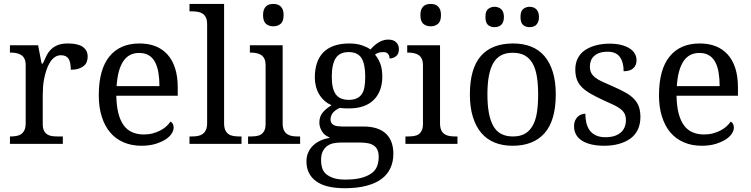

<svg xmlns="http://www.w3.org/2000/svg" viewBox="-20 -741 3870 989"><path d="M303.7 0H31.2V-38.1H33.2Q49.3 -38.1 64 -40.5Q78.6 -43 89.1 -50.3Q99.6 -57.6 106 -71Q112.3 -84.5 112.3 -106.9V-403.8Q112.3 -425.8 106 -438.5Q99.6 -451.2 88.6 -458Q77.6 -464.8 63.5 -467.5Q49.3 -470.2 33.2 -470.2H31.2V-507.8H176.3L194.3 -413.6H200.7Q210 -435.1 219.5 -454.1Q229 -473.1 243.4 -487.1Q257.8 -501 278.3 -509Q298.8 -517.1 330.1 -517.1Q381.8 -517.1 406.7 -499.3Q431.6 -481.4 431.6 -449.2Q431.6 -434.6 426.8 -422.1Q421.9 -409.7 411.1 -400.9Q400.4 -392.1 384.3 -387Q368.2 -381.8 344.7 -381.8Q344.7 -420.4 333 -438.5Q321.3 -456.5 293.9 -456.5Q275.9 -456.5 261.7 -446.3Q247.6 -436 237.1 -419.2Q226.6 -402.3 219.5 -381.1Q212.4 -359.9 207.8 -337.6Q203.1 -315.4 201.7 -293Q200.2 -270.5 200.2 -252V-103Q200.2 -81.5 206.3 -68.6Q212.4 -55.7 223.1 -48.8Q233.9 -42 247.8 -40Q261.7 -38.1 278.3 -38.1H303.7Z M696.8 -468.3Q643.1 -468.3 614.5 -424.8Q585.9 -381.3 580.6 -297.4H801.3Q801.3 -335.4 795.9 -367.2Q790.5 -398.9 778.6 -421.4Q766.6 -443.8 746.3 -456.1Q726.1 -468.3 696.8 -468.3ZM708.5 9.8Q657.2 9.8 616.2 -8.1Q575.2 -25.9 547.4 -58.8Q519.5 -91.8 504.2 -140.1Q488.8 -188.5 488.8 -250Q488.8 -382.8 543.5 -450Q598.1 -517.1 698.2 -517.1Q744.6 -517.1 780.8 -502.9Q816.9 -488.8 842.5 -460.4Q868.2 -432.1 881.8 -389.6Q895.5 -347.2 895.5 -291V-248H579.1Q580.1 -195.8 589.6 -158.2Q599.1 -120.6 616.9 -95.9Q634.8 -71.3 661.1 -59.8Q687.5 -48.3 721.2 -48.3Q746.1 -48.3 767.6 -54.2Q789.1 -60.1 806.2 -69.1Q823.2 -78.1 836.7 -90.1Q850.1 -102.1 857.9 -114.7Q864.3 -112.3 869.4 -104Q874.5 -95.7 874.5 -84Q874.5 -69.3 864.3 -53Q854 -36.6 833.3 -23.2Q812.5 -9.8 781.5 0Q750.5 9.8 708.5 9.8Z M967.8 -38.1Q983.9 -38.1 998.3 -40.5Q1012.7 -43 1023.2 -50.3Q1033.7 -57.6 1040.3 -71Q1046.9 -84.5 1046.9 -106.9V-617.2Q1046.9 -638.2 1040.3 -651.4Q1033.7 -664.6 1022.5 -671.4Q1011.2 -678.2 997.1 -680.4Q982.9 -682.6 967.8 -682.6H956.1V-720.7H1134.3V-106.9Q1134.3 -84.5 1140.4 -71Q1146.5 -57.6 1157 -50.3Q1167.5 -43 1182.1 -40.5Q1196.8 -38.1 1212.9 -38.1H1224.1V0H956.1V-38.1Z M1269 -38.1Q1284.7 -38.1 1299.6 -40Q1314.5 -42 1325 -48.8Q1335.4 -55.7 1341.8 -68.6Q1348.1 -81.5 1348.1 -103V-403.8Q1348.1 -425.8 1341.8 -438.5Q1335.4 -451.2 1325 -458Q1314.5 -464.8 1299.6 -467.5Q1284.7 -470.2 1269 -470.2H1267.1V-507.8H1436V-106.9Q1436 -84.5 1442.1 -71Q1448.2 -57.6 1459 -50.3Q1469.7 -43 1483.9 -40.5Q1498 -38.1 1514.2 -38.1H1525.9V0H1257.8V-38.1ZM1335 -663.1Q1335 -679.7 1338.9 -690.2Q1342.8 -700.7 1350.1 -708Q1357.4 -715.3 1367.2 -718Q1377 -720.7 1388.2 -720.7Q1398.9 -720.7 1408.4 -718Q1418 -715.3 1425.5 -708Q1433.1 -700.7 1437 -690.2Q1440.9 -679.7 1440.9 -663.1Q1440.9 -647 1437 -635.7Q1433.1 -624.5 1425.5 -618.2Q1418 -611.8 1408.4 -608.6Q1398.9 -605.5 1388.2 -605.5Q1377 -605.5 1367.2 -608.6Q1357.4 -611.8 1350.1 -618.2Q1342.8 -624.5 1338.9 -635.7Q1335 -647 1335 -663.1Z M2034.7 -488.8Q2034.7 -478 2032 -469.2Q2029.3 -460.4 2023.2 -454.3Q2017.1 -448.2 2007.8 -444.1Q1998.5 -439.9 1986.8 -439.9Q1986.8 -445.3 1985.4 -450.7Q1983.9 -456.1 1980 -461.7Q1976.1 -467.3 1970.2 -470Q1964.4 -472.7 1954.1 -472.7Q1941.4 -472.7 1931.6 -470Q1921.9 -467.3 1911.6 -460Q1928.7 -439.5 1939 -412.8Q1949.2 -386.2 1949.2 -344.7Q1949.2 -310.5 1939 -280.8Q1928.7 -251 1907.5 -228.8Q1886.2 -206.5 1853.8 -194.6Q1821.3 -182.6 1779.3 -182.6Q1773.9 -182.6 1766.6 -182.6Q1759.3 -182.6 1752.7 -183.1Q1746.1 -183.6 1740 -184.1Q1733.9 -184.6 1729.5 -185.1Q1719.7 -180.7 1711.2 -174.8Q1702.6 -168.9 1696.8 -162.4Q1690.9 -155.8 1686.8 -146.5Q1682.6 -137.2 1682.6 -126Q1682.6 -114.7 1687.3 -107.4Q1691.9 -100.1 1700.2 -96.2Q1708.5 -92.3 1719.5 -90.8Q1730.5 -89.4 1742.7 -89.4H1850.6Q1893.1 -89.4 1922.9 -78.9Q1952.6 -68.4 1970.9 -49.6Q1989.3 -30.8 1997.8 -4.9Q2006.3 21 2006.3 51.3Q2006.3 91.8 1991 125Q1975.6 158.2 1945.1 180.9Q1914.6 203.6 1866.9 216.1Q1819.3 228.5 1755.9 228.5Q1656.7 228.5 1607.7 192.1Q1558.6 155.8 1558.6 90.3Q1558.6 63 1568.6 42.2Q1578.6 21.5 1594.5 6.8Q1610.4 -7.8 1631.6 -17.3Q1652.8 -26.9 1679.7 -30.8Q1667.5 -37.1 1658 -43.5Q1648.4 -49.8 1641.6 -59.8Q1634.8 -69.8 1629.9 -82Q1625 -94.2 1625 -109.4Q1625 -137.7 1639.6 -158Q1654.3 -178.2 1688 -199.2Q1666.5 -208 1650.4 -222.9Q1634.3 -237.8 1623.5 -256.1Q1612.8 -274.4 1607.2 -296.6Q1601.6 -318.8 1601.6 -341.8Q1601.6 -382.8 1612.5 -415.8Q1623.5 -448.7 1645.5 -471.2Q1667.5 -493.7 1701.2 -505.4Q1734.9 -517.1 1779.3 -517.1Q1795.9 -517.1 1812.7 -514.9Q1829.6 -512.7 1843.8 -507.8Q1857.9 -502.9 1868.9 -497.8Q1879.9 -492.7 1887.7 -485.8Q1895 -494.1 1904.3 -502.9Q1913.6 -511.7 1925 -519.3Q1936.5 -526.9 1950.2 -532Q1963.9 -537.1 1979.5 -537.1Q1994.1 -537.1 2004.2 -533.4Q2014.2 -529.8 2021.2 -522.7Q2028.3 -515.6 2031.5 -506.8Q2034.7 -498 2034.7 -488.8ZM1633.8 85Q1633.8 106 1639.4 124.3Q1645 142.6 1659.2 155Q1673.3 167.5 1697 175.8Q1720.7 184.1 1757.8 184.1Q1809.1 184.1 1841.8 175Q1874.5 166 1894.8 150.9Q1915 135.7 1922.9 114Q1930.7 92.3 1930.7 67.9Q1930.7 45.4 1924.1 31Q1917.5 16.6 1905 8.3Q1892.6 0 1874.5 -3.4Q1856.4 -6.8 1832.5 -6.8H1739.3Q1718.8 -6.8 1699.7 -3.4Q1680.7 0 1666.3 10.3Q1651.9 20.5 1642.8 38.1Q1633.8 55.7 1633.8 85ZM1689 -344.7Q1689 -283.7 1709.7 -255.1Q1730.5 -226.6 1776.9 -226.6Q1799.3 -226.6 1815.9 -233.6Q1832.5 -240.7 1843 -255.4Q1853.5 -270 1857.4 -293Q1861.3 -315.9 1861.3 -346.2Q1861.3 -411.6 1841.8 -442.1Q1822.3 -472.7 1775.9 -472.7Q1729.5 -472.7 1709.2 -441.2Q1689 -409.7 1689 -344.7Z M2079.6 -38.1Q2095.2 -38.1 2110.1 -40Q2125 -42 2135.5 -48.8Q2146 -55.7 2152.3 -68.6Q2158.7 -81.5 2158.7 -103V-403.8Q2158.7 -425.8 2152.3 -438.5Q2146 -451.2 2135.5 -458Q2125 -464.8 2110.1 -467.5Q2095.2 -470.2 2079.6 -470.2H2077.6V-507.8H2246.6V-106.9Q2246.6 -84.5 2252.7 -71Q2258.8 -57.6 2269.5 -50.3Q2280.3 -43 2294.4 -40.5Q2308.6 -38.1 2324.7 -38.1H2336.4V0H2068.4V-38.1ZM2145.5 -663.1Q2145.5 -679.7 2149.4 -690.2Q2153.3 -700.7 2160.6 -708Q2168 -715.3 2177.7 -718Q2187.5 -720.7 2198.7 -720.7Q2209.5 -720.7 2219 -718Q2228.5 -715.3 2236.1 -708Q2243.7 -700.7 2247.6 -690.2Q2251.5 -679.7 2251.5 -663.1Q2251.5 -647 2247.6 -635.7Q2243.7 -624.5 2236.1 -618.2Q2228.5 -611.8 2219 -608.6Q2209.5 -605.5 2198.7 -605.5Q2187.5 -605.5 2177.7 -608.6Q2168 -611.8 2160.6 -618.2Q2153.3 -624.5 2149.4 -635.7Q2145.5 -647 2145.5 -663.1Z M2842.8 -254.9Q2842.8 -121.1 2785.6 -55.7Q2728.5 9.8 2620.1 9.8Q2568.8 9.8 2528.3 -6.6Q2487.8 -22.9 2459.5 -55.9Q2431.2 -88.9 2415.8 -138.7Q2400.4 -188.5 2400.4 -254.9Q2400.4 -387.7 2456.8 -452.4Q2513.2 -517.1 2623 -517.1Q2674.3 -517.1 2715.1 -501.2Q2755.9 -485.4 2784.2 -452.4Q2812.5 -419.4 2827.6 -370.1Q2842.8 -320.8 2842.8 -254.9ZM2490.7 -254.9Q2490.7 -201.2 2498 -160.9Q2505.4 -120.6 2520.5 -93Q2535.6 -65.4 2560.8 -51.8Q2585.9 -38.1 2622.1 -38.1Q2658.7 -38.1 2683.1 -51.8Q2707.5 -65.4 2723.4 -93Q2739.3 -120.6 2745.6 -160.9Q2752 -201.2 2752 -254.9Q2752 -308.6 2745.1 -348.6Q2738.3 -388.7 2722.9 -415.3Q2707.5 -441.9 2682.6 -455.6Q2657.7 -469.2 2621.1 -469.2Q2585 -469.2 2560.3 -455.6Q2535.6 -441.9 2520.5 -415.3Q2505.4 -388.7 2498 -348.6Q2490.7 -308.6 2490.7 -254.9ZM2480.5 -653.3Q2480.5 -668.5 2483.6 -678.2Q2486.8 -688 2493.4 -693.8Q2500 -699.7 2508.8 -702.9Q2517.6 -706.1 2527.3 -706.1Q2537.1 -706.1 2546.1 -702.9Q2555.2 -699.7 2561.5 -693.8Q2567.9 -688 2571.8 -678.2Q2575.7 -668.5 2575.7 -653.3Q2575.7 -639.2 2571.8 -628.9Q2567.9 -618.7 2561.5 -612.8Q2555.2 -606.9 2546.1 -604Q2537.1 -601.1 2527.3 -601.1Q2506.3 -601.1 2493.4 -612.8Q2480.5 -624.5 2480.5 -653.3ZM2661.1 -653.3Q2661.1 -668.5 2664.3 -678.2Q2667.5 -688 2674.1 -693.8Q2680.7 -699.7 2689.7 -702.9Q2698.7 -706.1 2707.5 -706.1Q2718.3 -706.1 2727.1 -702.9Q2735.8 -699.7 2741.9 -693.8Q2748 -688 2752.2 -678.2Q2756.3 -668.5 2756.3 -653.3Q2756.3 -639.2 2752.2 -628.9Q2748 -618.7 2741.9 -612.8Q2735.8 -606.9 2727.1 -604Q2718.3 -601.1 2707.5 -601.1Q2687 -601.1 2674.1 -612.8Q2661.1 -624.5 2661.1 -653.3Z M3093.3 9.8Q3057.1 9.8 3028.3 3.4Q2999.5 -2.9 2979 -15.6Q2958.5 -28.3 2947.8 -47.1Q2937 -65.9 2937 -90.3Q2937 -108.9 2943.1 -121.6Q2949.2 -134.3 2958 -141.8Q2966.8 -149.4 2977.1 -152.3Q2987.3 -155.3 2995.1 -155.3Q2995.1 -131.3 3000.2 -108.9Q3005.4 -86.4 3017.3 -69.8Q3029.3 -53.2 3049.6 -43.7Q3069.8 -34.2 3098.6 -34.2Q3124.5 -34.2 3144 -40.3Q3163.6 -46.4 3177.2 -58.1Q3190.9 -69.8 3197.5 -86.2Q3204.1 -102.5 3204.1 -122.1Q3204.1 -139.2 3198.7 -152.1Q3193.4 -165 3180.2 -176.5Q3167 -188 3143.6 -199.5Q3120.1 -210.9 3086.4 -225.6Q3050.8 -242.2 3023.7 -257.6Q2996.6 -272.9 2978.8 -290.3Q2960.9 -307.6 2952.1 -330.1Q2943.4 -352.5 2943.4 -382.8Q2943.4 -415.5 2956.1 -440.7Q2968.8 -465.8 2992.2 -481.9Q3015.6 -498 3048.3 -507.1Q3081.1 -516.1 3121.1 -516.1Q3155.3 -516.1 3181.6 -509Q3208 -502 3225.3 -490.2Q3242.7 -478.5 3250.7 -463.4Q3258.8 -448.2 3258.8 -430.2Q3258.8 -404.3 3241.9 -389.2Q3225.1 -374 3192.4 -374Q3192.4 -420.4 3172.9 -447.5Q3153.3 -474.6 3110.4 -474.6Q3085.9 -474.6 3068.8 -468.8Q3051.8 -462.9 3040.5 -452.6Q3029.3 -442.4 3023.9 -428.7Q3018.6 -415 3018.6 -397.5Q3018.6 -378.9 3025.4 -365.7Q3032.2 -352.5 3045.9 -341.6Q3059.6 -330.6 3082.8 -320.1Q3106 -309.6 3137.2 -295.9Q3174.3 -279.8 3201.4 -264.6Q3228.5 -249.5 3245.8 -231.4Q3263.2 -213.4 3271 -190.7Q3278.8 -168 3278.8 -139.2Q3278.8 -102.1 3265.9 -74.2Q3252.9 -46.4 3228.3 -28.1Q3203.6 -9.8 3168.9 0Q3134.3 9.8 3093.3 9.8Z M3582.5 -468.3Q3528.8 -468.3 3500.2 -424.8Q3471.7 -381.3 3466.3 -297.4H3687Q3687 -335.4 3681.6 -367.2Q3676.3 -398.9 3664.3 -421.4Q3652.3 -443.8 3632.1 -456.1Q3611.8 -468.3 3582.5 -468.3ZM3594.2 9.8Q3543 9.8 3502 -8.1Q3460.9 -25.9 3433.1 -58.8Q3405.3 -91.8 3389.9 -140.1Q3374.5 -188.5 3374.5 -250Q3374.5 -382.8 3429.2 -450Q3483.9 -517.1 3584 -517.1Q3630.4 -517.1 3666.5 -502.9Q3702.6 -488.8 3728.3 -460.4Q3753.9 -432.1 3767.6 -389.6Q3781.2 -347.2 3781.2 -291V-248H3464.8Q3465.8 -195.8 3475.3 -158.2Q3484.9 -120.6 3502.7 -95.9Q3520.5 -71.3 3546.9 -59.8Q3573.2 -48.3 3606.9 -48.3Q3631.8 -48.3 3653.3 -54.2Q3674.8 -60.1 3691.9 -69.1Q3709 -78.1 3722.4 -90.1Q3735.8 -102.1 3743.7 -114.7Q3750 -112.3 3755.1 -104Q3760.3 -95.7 3760.3 -84Q3760.3 -69.3 3750 -53Q3739.7 -36.6 3719 -23.2Q3698.2 -9.8 3667.2 0Q3636.2 9.8 3594.2 9.8Z"/></svg>

Font: MUA Office
Style: Regular
Weight: 400
Designer: Khon Soe Zaw Thu
Foundry: Myanmar Unicode
Version: Version 2.10 June 24, 2017